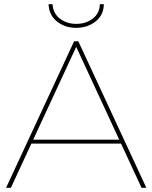

<svg xmlns="http://www.w3.org/2000/svg" viewBox="-20 -897 728 917"><path d="M9 0 334 -700H354L679 0H656L339 -684H349L32 0ZM116 -211 126 -230H561L571 -211ZM344 -764Q290 -764 252 -794.5Q214 -825 212 -877H231Q233 -834 265.5 -808.5Q298 -783 344 -783Q391 -783 423.5 -808.5Q456 -834 457 -877H476Q475 -825 436.5 -794.5Q398 -764 344 -764Z"/></svg>

Font: Montserrat Thin Thin
Style: Regular
Weight: 250
Version: Version 9.000